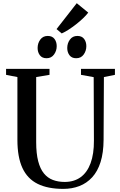

<svg xmlns="http://www.w3.org/2000/svg" viewBox="-20 -1174 752 1202"><path d="M376 8.5Q279.5 8.5 215.8 -23Q152 -54.5 120.5 -122.2Q89 -190 89 -298V-691.5L18 -705.5V-743H290V-705.5L206.5 -691.5V-284.5Q206.5 -213.5 219 -165.2Q231.5 -117 254.8 -88.5Q278 -60 311 -47.5Q344 -35 385 -35Q443.5 -35 484.5 -64.5Q525.5 -94 547 -152Q568.5 -210 568 -294.5L566.5 -691L487 -705.5V-743H699.5V-705.5L630.5 -691.5L628.5 -299Q628 -217.5 609.5 -159.2Q591 -101 557 -64Q523 -27 477 -9.2Q431 8.5 376 8.5ZM271 -809.5Q243.5 -809.5 229.5 -828.2Q215.5 -847 215.5 -873.5Q215.5 -903.5 232.2 -926.2Q249 -949 278.5 -949H279.5Q307 -949 321 -930.5Q335 -912 335 -885Q335 -856 318.2 -832.8Q301.5 -809.5 272 -809.5ZM456.5 -809.5Q429 -809.5 415 -828.2Q401 -847 401 -873.5Q401 -903.5 417.8 -926.2Q434.5 -949 464 -949H465Q492.5 -949 506.5 -930.5Q520.5 -912 520.5 -885Q520.5 -856 504 -832.8Q487.5 -809.5 457.5 -809.5ZM366 -965 334 -992 460.5 -1154 532.5 -1095Q519.5 -1078 499.5 -1059Q479.5 -1040 456.5 -1022Q433.5 -1004 410.5 -989Q387.5 -974 367 -965Z"/></svg>

Font: Merriweather 72pt Medium
Style: Regular
Weight: 500
Version: Version 2.100